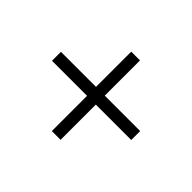

<svg xmlns="http://www.w3.org/2000/svg" viewBox="-104 -701 759 759"><g transform="rotate(-45 275.5 -321.5)"><path d="M251 -298V-100H301V-298H498V-347H301V-543H251V-347H54V-298Z"/></g></svg>

Font: Noto Sans Devanagari UI Light
Style: Regular
Weight: 300
Designer: Jelle Bosma - Monotype Design Team
Foundry: Monotype Imaging Inc.
Version: Version 2.004